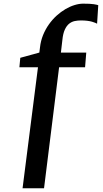

<svg xmlns="http://www.w3.org/2000/svg" viewBox="-20 -845 557 1039"><path d="M185.5 -481H85L89.8 -532.2L192.9 -560.5L196.3 -587.4Q200.2 -623.5 213.1 -655.3Q226.1 -687 244.9 -713.4Q263.7 -739.7 286.6 -760.5Q309.6 -781.2 334.2 -795.7Q358.9 -810.1 383.5 -817.6Q408.2 -825.2 429.7 -825.2Q468.8 -825.2 487.3 -822.3Q505.9 -819.3 511.7 -816.9L505.4 -716.8Q501.5 -718.8 494.9 -721.7Q488.3 -724.6 478 -727.5Q467.8 -730.5 452.9 -732.4Q438 -734.4 417 -734.4Q400.4 -734.4 384 -731Q367.7 -727.5 354 -716.6Q340.3 -705.6 330.6 -684.3Q320.8 -663.1 317.4 -627.4L309.6 -560.5H446.8L440.4 -481H299.8L218.3 173.8H102.1Z"/></svg>

Font: Brush Lettering One
Style: Bold Italic
Weight: 400
Italic angle: -7°
Designer: Eben Sorkin
Foundry: Eben Sorkin
Version: Version 1.001